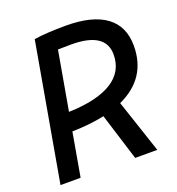

<svg xmlns="http://www.w3.org/2000/svg" viewBox="-128 -808 842 912"><g transform="rotate(-20 293.0 -351.5)"><path d="M22.9 0 145 -693.4Q207.5 -703.1 305.2 -703.1Q439 -703.1 507.8 -652.6Q576.7 -602.1 576.7 -503.4Q576.7 -339.4 422.4 -269L512.2 0H400.4L326.2 -237.8Q254.4 -222.2 163.1 -220.2L124.5 0ZM179.7 -313Q323.7 -317.4 397.9 -364Q472.2 -410.6 472.2 -497.1Q472.2 -610.4 298.8 -610.4Q263.7 -610.4 231.9 -609.4Z"/></g></svg>

Font: Cascadia Code NF
Style: Italic
Weight: 400
Italic angle: -10°
Monospace: yes
Designer: Aaron Bell
Foundry: Saja Typeworks
Version: Version 2404.023; ttfautohint (v1.8.4)